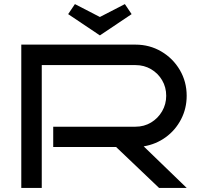

<svg xmlns="http://www.w3.org/2000/svg" viewBox="-20 -918 976 938"><path d="M892 0H757L547 -200H240V-299H642Q684 -299 718 -319.5Q752 -340 772 -374.5Q792 -409 792 -450Q792 -492 772 -526Q752 -560 718 -580Q684 -600 642 -600H184V0H84V-700H642Q711 -700 768 -666.5Q825 -633 858.5 -576Q892 -519 892 -450Q892 -388 864.5 -335Q837 -282 789.5 -247.5Q742 -213 682 -203ZM346 -898 468 -835 590 -898 623 -849 468 -745 313 -849Z"/></svg>

Font: Bruno Ace
Style: Regular
Weight: 400
Version: Version 1.100; ttfautohint (v1.8.4.7-5d5b);gftools[0.9.27]